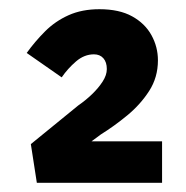

<svg xmlns="http://www.w3.org/2000/svg" viewBox="-20 -815 404 417"><path d="M60 -418 47 -502 150 -586Q166 -597 180 -610.5Q194 -624 203 -638Q212 -652 212 -665Q212 -680 204.5 -688.5Q197 -697 184 -697Q163 -697 145 -681.5Q127 -666 114 -647L38 -700Q56 -725 78 -747Q100 -769 129 -782Q158 -795 196 -795Q239 -795 267 -779.5Q295 -764 309 -738.5Q323 -713 323 -684Q323 -647 304 -617.5Q285 -588 256.5 -564.5Q228 -541 199 -523L145 -483L147 -508H332V-418Z"/></svg>

Font: Lexend Zetta
Style: Bold
Weight: 700
Designer: Bonnie Shaver-Troup, Thomas Jockin
Foundry: Lexend
Version: Version 1.007